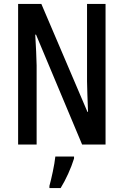

<svg xmlns="http://www.w3.org/2000/svg" viewBox="-20 -734 627 975"><path d="M516 0V-714H422V-321C423 -279 424 -235 427 -166H424L190 -714H72V0H166V-402C165 -445 163 -492 159 -558H163L397 0ZM356 71V61H261C257 102 241 174 231 210V221H288C314 179 341 120 356 71Z"/></svg>

Font: Noto Sans Gurmukhi UI ExtraCondensed Medium
Style: Regular
Weight: 500
Width: 2
Designer: Jelle Bosma - Monotype Design Team
Foundry: Monotype Imaging Inc.
Version: Version 2.004